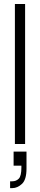

<svg xmlns="http://www.w3.org/2000/svg" viewBox="-20 -720 199 960"><path d="M48 38V108.5H87V117Q87 160 74 173.2Q61 186.5 41 186.5H30.5V220.5H42Q67 220.5 89.8 199.5Q112.5 178.5 112.5 123V38ZM54.5 -700V0H105.5V-700Z"/></svg>

Font: Overused Grotesk Light
Style: Regular
Weight: 300
Designer: RandomMaerks
Version: Version 0.005